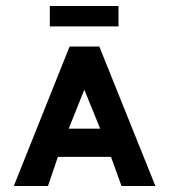

<svg xmlns="http://www.w3.org/2000/svg" viewBox="-20 -620 564 640"><path d="M146 -600V-532H375V-600ZM311 -465H212L26 0H140L173 -97H350L385 0H498ZM314 -191H209L261 -321Z"/></svg>

Font: Hussar Tani
Style: Bold
Weight: 700
Foundry: Cannot Into Space Fonts
Version: Version 0.92